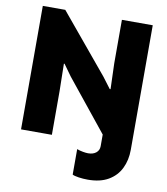

<svg xmlns="http://www.w3.org/2000/svg" viewBox="-99 -802 960 1102"><g transform="rotate(10 381.0 -251.0)"><path d="M487.3 217.8Q460.4 217.8 434.1 213.9Q407.7 210 397.5 204.1V55.7Q414.6 62 432.9 65.2Q451.2 68.4 462.9 68.4Q492.2 68.4 509.8 54Q527.3 39.6 527.3 15.6V-59.6L701.2 -82V5.9Q701.2 66.9 677.7 114.7Q654.3 162.6 606.9 190.2Q559.6 217.8 487.3 217.8ZM60.5 0V-719.7H191.4L473.6 -379.9L521.5 -316.4H526.4L521.5 -465.8V-719.7H701.2V0H569.3L289.1 -347.7L241.2 -414.1H237.3L240.2 -253.9V0Z"/></g></svg>

Font: Reddit Sans Black
Style: Regular
Weight: 900
Version: Version 1.014